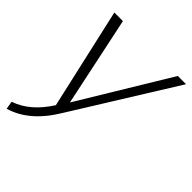

<svg xmlns="http://www.w3.org/2000/svg" viewBox="-198 -629 935 935"><g transform="rotate(45 269.0 -162.0)"><path d="M45.4 -512.7H104.5L202.1 -49.8L482.4 -512.7H539.1L210.9 15.1Q126 154.8 5.9 189.5L-1 148.4Q94.2 116.2 163.1 7.8Z"/></g></svg>

Font: Sansation Light
Style: Light Italic
Weight: 300
Designer: Bernd Montag
Version: Version 1.301